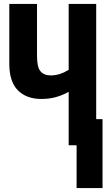

<svg xmlns="http://www.w3.org/2000/svg" viewBox="-20 -734 540 970"><path d="M498 216V-132H466V-714H327V-381Q281 -353 237 -353Q202 -353 184.5 -374Q167 -395 167 -451V-714H27V-412Q27 -321 70.5 -277.5Q114 -234 189 -234Q228 -234 261 -243Q294 -252 327 -270V0H367V216Z"/></svg>

Font: Noto Sans Mono UI Condensed ExtraBold
Style: Regular
Weight: 800
Width: 3
Designer: Monotype Design team
Foundry: Monotype Imaging Inc.
Version: 1.000